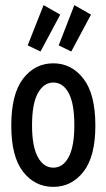

<svg xmlns="http://www.w3.org/2000/svg" viewBox="-20 -720 415 749"><path d="M188 9Q116 9 70 -50Q24 -109 24 -230Q24 -353 70 -413Q116 -473 188 -473Q259 -473 305.5 -413Q352 -353 352 -230Q352 -109 305.5 -50Q259 9 188 9ZM188 -66Q226 -66 248 -107.5Q270 -149 270 -231Q270 -316 248 -357Q226 -398 188 -398Q151 -398 128 -357Q105 -316 105 -231Q105 -149 127.5 -107.5Q150 -66 188 -66ZM258 -519 209 -543 270 -700 335 -663ZM138 -519 88 -543 150 -700 215 -663Z"/></svg>

Font: Inconsolata Condensed SemiBold
Style: Regular
Weight: 600
Width: 3
Monospace: yes
Designer: Raph Levien, Cyreal, Brenton Simpson
Foundry: Raph Levien, Cyreal, Google
Version: Version 3.100; ttfautohint (v1.8.4.7-5d5b)